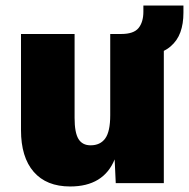

<svg xmlns="http://www.w3.org/2000/svg" viewBox="-20 -663 684 695"><path d="M234 12Q148 12 102 -41Q56 -94 56 -192V-540H250V-236Q250 -183 264 -160Q278 -137 308 -137Q343 -137 361 -162Q379 -187 379 -246V-540H573V0H399L395 -86Q355 12 234 12ZM390 -453V-540H419Q464 -540 481.5 -561.5Q499 -583 499 -621V-643H644V-617Q644 -577 633 -546.5Q622 -516 597.5 -495Q573 -474 533 -463.5Q493 -453 435 -453Z"/></svg>

Font: Geist Black
Style: Regular
Weight: 400
Designer: Basement.studio, Andrés Briganti, Mateo Zaragoza
Foundry: Basement.studio, Vercel, Andrés Briganti, Guido Ferreyra, Mateo Zaragoza
Version: Version 1.401